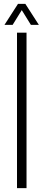

<svg xmlns="http://www.w3.org/2000/svg" viewBox="-20 -968 224 988"><path d="M67.5 0V-800H116.5V0ZM3 -840 72.5 -948H110.5L180 -840H139L92 -916L45 -840Z"/></svg>

Font: Big Shoulders Stencil Text ExtraLight
Style: Regular
Weight: 250
Version: Version 2.001